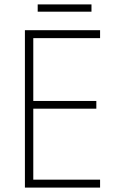

<svg xmlns="http://www.w3.org/2000/svg" viewBox="-20 -851 530 871"><path d="M395 -831H151V-798H395ZM434 0V-36H131V-358H417V-393H131V-678H434V-714H93V0Z"/></svg>

Font: Noto Sans Myanmar SemiCondensed ExtraLight
Style: Regular
Weight: 200
Width: 4
Designer: Monotype Design Team
Foundry: Monotype Imaging Inc.
Version: Version 2.107